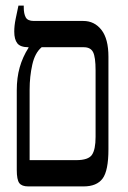

<svg xmlns="http://www.w3.org/2000/svg" viewBox="-20 -667 457 687"><path d="M81 0Q58 0 49 -12Q40 -24 40 -59V-344Q40 -389 50.5 -426Q61 -463 82 -496V-498Q53 -498 42 -512Q31 -526 31 -554Q31 -575 36 -599.5Q41 -624 46 -647H65V-641Q65 -618 72 -605Q79 -592 101 -592H278Q318 -592 343 -560Q368 -528 368 -464V-133Q368 -56 347 -28Q326 0 279 0ZM86 -94H253Q296 -94 309 -113Q322 -132 322 -177V-415Q322 -463 313 -480.5Q304 -498 280 -498H129Q105 -478 95.5 -435.5Q86 -393 86 -346Z"/></svg>

Font: Noto Serif Hebrew ExtraCondensed Medium
Style: Regular
Weight: 500
Width: 2
Designer: Monotype Design Team
Foundry: Monotype Imaging Inc.
Version: Version 2.004; ttfautohint (v1.8.4.7-5d5b)